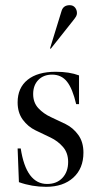

<svg xmlns="http://www.w3.org/2000/svg" viewBox="-20 -711 384 741"><path d="M195 -434Q248 -434 285 -420V-309H274Q260 -369 238.5 -396Q217 -423 181 -423Q148 -423 128 -402.5Q108 -382 108 -348Q108 -315 128 -293.5Q148 -272 176.5 -259Q205 -246 233.5 -232Q262 -218 282 -190.5Q302 -163 302 -122Q302 -61 263 -25.5Q224 10 158 10Q103 10 53 -8L48 -138H60Q81 -1 162 -1Q199 -1 221 -24.5Q243 -48 243 -86Q243 -121 223 -144Q203 -167 174.5 -180.5Q146 -194 117 -208Q88 -222 68 -249Q48 -276 48 -316Q48 -372 86.5 -403Q125 -434 195 -434ZM173 -524 218 -670Q225 -691 249 -691Q262 -691 269.5 -682Q277 -673 277 -660Q277 -657 276 -653.5Q275 -650 273.5 -647.5Q272 -645 268.5 -640Q265 -635 262 -631.5Q259 -628 252.5 -619.5Q246 -611 241 -605L176 -523Z"/></svg>

Font: Libre Caslon Display
Style: Regular
Weight: 400
Designer: Pablo Impallari, Rodrigo Fuenzalida
Foundry: Pablo Impallari, Rodrigo Fuenzalida
Version: Version 1.002